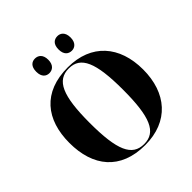

<svg xmlns="http://www.w3.org/2000/svg" viewBox="-240 -1098 1285 1285"><g transform="rotate(-45 402.5 -456.0)"><path d="M503 -784C530 -784 559 -803 559 -853C559 -904 530 -922 503 -922C472 -922 445 -904 445 -853C445 -803 472 -784 503 -784ZM290 -784C319 -784 348 -803 348 -853C348 -904 319 -922 290 -922C261 -922 234 -904 234 -853C234 -803 261 -784 290 -784ZM403 10C626 10 751 -137 751 -358C751 -580 626 -725 404 -725C169 -725 54 -580 54 -359C54 -137 169 10 403 10ZM403 0C289 0 245 -99 245 -358C245 -616 290 -715 404 -715C516 -715 560 -616 560 -358C560 -99 516 0 403 0Z"/></g></svg>

Font: Noto Serif Display ExtraBold
Style: Regular
Weight: 800
Designer: Monotype Design Team
Foundry: Monotype Imaging Inc.
Version: Version 2.009